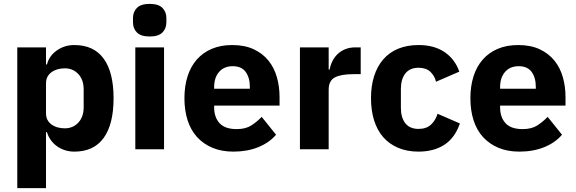

<svg xmlns="http://www.w3.org/2000/svg" viewBox="-20 -769 2969 989"><path d="M69 -525H217V-437H222Q233 -481 272.5 -509Q312 -537 363 -537Q463 -537 514 -467Q565 -397 565 -263Q565 -129 514 -58.5Q463 12 363 12Q337 12 314 4.5Q291 -3 272.5 -16.5Q254 -30 241 -48.5Q228 -67 222 -88H217V200H69ZM314 -108Q356 -108 383.5 -137.5Q411 -167 411 -217V-308Q411 -358 383.5 -387.5Q356 -417 314 -417Q272 -417 244.5 -396.5Q217 -376 217 -340V-185Q217 -149 244.5 -128.5Q272 -108 314 -108Z M751 -581Q706 -581 685.5 -601.5Q665 -622 665 -654V-676Q665 -708 685.5 -728.5Q706 -749 751 -749Q796 -749 816.5 -728.5Q837 -708 837 -676V-654Q837 -622 816.5 -601.5Q796 -581 751 -581ZM677 -525H825V0H677Z M1182 12Q1122 12 1075 -7.5Q1028 -27 995.5 -62.5Q963 -98 946.5 -149Q930 -200 930 -263Q930 -325 946 -375.5Q962 -426 993.5 -462Q1025 -498 1071 -517.5Q1117 -537 1176 -537Q1241 -537 1287.5 -515Q1334 -493 1363.5 -456Q1393 -419 1406.5 -370.5Q1420 -322 1420 -269V-225H1083V-217Q1083 -165 1111 -134.5Q1139 -104 1199 -104Q1245 -104 1274 -122.5Q1303 -141 1328 -167L1402 -75Q1367 -34 1310.5 -11Q1254 12 1182 12ZM1179 -428Q1134 -428 1108.5 -398.5Q1083 -369 1083 -320V-312H1267V-321Q1267 -369 1245.5 -398.5Q1224 -428 1179 -428Z M1525 0V-525H1673V-411H1678Q1682 -433 1692 -453.5Q1702 -474 1718.5 -490Q1735 -506 1758 -515.5Q1781 -525 1812 -525H1838V-387H1801Q1736 -387 1704.5 -370Q1673 -353 1673 -307V0Z M2136 12Q2077 12 2031 -7.5Q1985 -27 1954 -62.5Q1923 -98 1907 -149Q1891 -200 1891 -263Q1891 -326 1907 -376.5Q1923 -427 1954 -463Q1985 -499 2031 -518Q2077 -537 2136 -537Q2216 -537 2269.5 -501Q2323 -465 2346 -400L2226 -348Q2219 -378 2197 -399Q2175 -420 2136 -420Q2091 -420 2068 -390.5Q2045 -361 2045 -311V-213Q2045 -163 2068 -134Q2091 -105 2136 -105Q2176 -105 2199.5 -126.5Q2223 -148 2234 -183L2349 -133Q2323 -58 2268.5 -23Q2214 12 2136 12Z M2655 12Q2595 12 2548 -7.5Q2501 -27 2468.5 -62.5Q2436 -98 2419.5 -149Q2403 -200 2403 -263Q2403 -325 2419 -375.5Q2435 -426 2466.5 -462Q2498 -498 2544 -517.5Q2590 -537 2649 -537Q2714 -537 2760.5 -515Q2807 -493 2836.5 -456Q2866 -419 2879.5 -370.5Q2893 -322 2893 -269V-225H2556V-217Q2556 -165 2584 -134.5Q2612 -104 2672 -104Q2718 -104 2747 -122.5Q2776 -141 2801 -167L2875 -75Q2840 -34 2783.5 -11Q2727 12 2655 12ZM2652 -428Q2607 -428 2581.5 -398.5Q2556 -369 2556 -320V-312H2740V-321Q2740 -369 2718.5 -398.5Q2697 -428 2652 -428Z"/></svg>

Font: IBM Plex Thai
Style: Bold
Weight: 700
Designer: Mike Abbink, Paul van der Laan, Pieter van Rosmalen, Ben Mitchell, Mark Frömberg
Foundry: Bold Monday
Version: Version 1.0